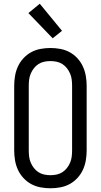

<svg xmlns="http://www.w3.org/2000/svg" viewBox="-20 -1000 540 1028"><path d="M250 8Q223 8 196.5 3Q170 -2 147 -14.5Q124 -27 105.5 -47Q87 -67 76 -91Q65 -115 60.5 -141.5Q56 -168 56 -195V-540Q56 -567 60.5 -593.5Q65 -620 76 -644Q87 -668 105.5 -688Q124 -708 147 -720.5Q170 -733 196.5 -738Q223 -743 250 -743Q277 -743 303.5 -738Q330 -733 353 -720.5Q376 -708 394.5 -688Q413 -668 424 -643.5Q435 -619 439.5 -593Q444 -567 444 -540V-195Q444 -168 439.5 -141.5Q435 -115 424 -91Q413 -67 394.5 -47Q376 -27 353 -14.5Q330 -2 303.5 3Q277 8 250 8ZM250 -62Q267 -62 283.5 -65.5Q300 -69 314 -78Q328 -87 338.5 -100.5Q349 -114 355.5 -129.5Q362 -145 364 -161.5Q366 -178 366 -195V-540Q366 -557 364 -573.5Q362 -590 355.5 -605.5Q349 -621 338.5 -634.5Q328 -648 314 -657Q300 -666 283.5 -669.5Q267 -673 250 -673Q233 -673 216.5 -669.5Q200 -666 186 -657Q172 -648 161.5 -634.5Q151 -621 144.5 -605.5Q138 -590 136 -573.5Q134 -557 134 -540V-195Q134 -178 136 -161.5Q138 -145 144.5 -129.5Q151 -114 161.5 -100.5Q172 -87 186 -78Q200 -69 216.5 -65.5Q233 -62 250 -62ZM262 -795 132 -930 193 -980 312 -835Z"/></svg>

Font: Iosevka Term
Style: Regular
Weight: 400
Monospace: yes
Designer: Belleve Invis
Foundry: Belleve Invis
Version: Version 30.0.1